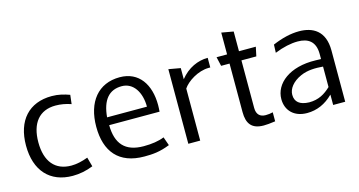

<svg xmlns="http://www.w3.org/2000/svg" viewBox="-71 -928 2303 1233"><g transform="rotate(-15 1080.0 -311.5)"><path d="M288 7C334 7 379 -2 424 -20L407 -82C367 -67 330 -59 296 -59C189 -59 129 -130 129 -258C129 -386 189 -458 296 -458C330 -458 364 -452 399 -440L406 -500C369 -513 333 -523 288 -523C137 -523 47 -425 47 -258C47 -91 137 7 288 7Z M764 6C819 6 866 3 934 -24L914 -81C877 -66 831 -59 777 -59C653 -59 598 -124 597 -247H932C933 -262 934 -276 934 -291C934 -427 869 -527 741 -527C598 -527 514 -423 514 -258C514 -93 595 6 764 6ZM597 -299C607 -412 654 -468 739 -468C816 -468 862 -395 862 -299Z M1057 0H1136V-346C1163 -387 1237 -437 1310 -437H1320V-501C1255 -501 1187 -472 1136 -408V-482L1057 -496Z M1556 12C1573 12 1599 10 1633 5V-55C1618 -51 1602 -49 1585 -49C1548 -49 1525 -69 1525 -113V-429H1624L1637 -490H1525V-621L1446 -635V-490H1376L1390 -429H1446V-106C1446 -30 1476 12 1556 12Z M1846 7C1911 7 1969 -18 2020 -69V0H2100V-341C2100 -473 2020 -514 1930 -514C1875 -514 1816 -500 1753 -473L1751 -419C1808 -442 1860 -453 1905 -453C1973 -453 2021 -423 2021 -339V-305L1985 -306C1812 -311 1708 -225 1708 -122C1708 -47 1759 7 1846 7ZM1783 -131C1783 -170 1813 -212 1872 -238C1919 -259 1971 -259 2021 -255V-119C1982 -82 1940 -56 1876 -56C1814 -58 1783 -83 1783 -131Z"/></g></svg>

Font: All Genders v4 Light
Style: Regular
Weight: 300
Designer: Rassam Alawdi
Foundry: Rassam Art
Version: Version 3.100;FEAKit 1.0